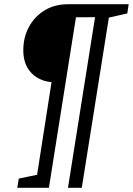

<svg xmlns="http://www.w3.org/2000/svg" viewBox="-20 -718 628 908"><path d="M61.7 170 68.8 126.5 168.4 105.8 153 124.2 226.6 -347.9 245.3 -328.5Q173.9 -328.5 132.1 -369.2Q90.2 -409.9 90.2 -479.6Q90.2 -542 117.2 -591.3Q144.2 -640.7 191.6 -669.4Q239 -698 301 -698H588.4L582 -654.5L481.7 -631.8L497.4 -650.9L366.8 170H301.5L432.8 -657.2L441.9 -636.8L324.2 -636.1L342.6 -657.5L211.3 170Z"/></svg>

Font: Bitter Thin
Style: Italic
Weight: 100
Italic angle: -9°
Designer: Sol Matas, and Bitter project Authors
Foundry: Sol Matas
Version: Version 2.002